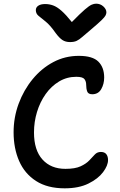

<svg xmlns="http://www.w3.org/2000/svg" viewBox="-20 -1015 653 1045"><path d="M332 10Q238 10 176 -30Q114 -70 84 -139Q54 -208 54 -295Q54 -376 81.5 -450.5Q109 -525 157.5 -584Q206 -643 270 -677Q334 -711 409 -711Q484 -711 515.5 -679.5Q547 -648 547 -593Q547 -558 531 -530Q515 -502 482 -502Q460 -502 454.5 -517.5Q449 -533 449 -554Q449 -572 439.5 -584.5Q430 -597 395 -597Q344 -597 301.5 -571.5Q259 -546 228.5 -503Q198 -460 181.5 -406Q165 -352 165 -294Q165 -198 211 -147Q257 -96 336 -96Q389 -96 419 -110Q449 -124 466 -142Q483 -160 496 -174Q509 -188 529 -188Q549 -188 558.5 -176Q568 -164 568 -144Q568 -114 541 -78Q514 -42 461.5 -16Q409 10 332 10ZM503 -995Q526 -995 542.5 -980Q559 -965 559 -948Q559 -940 554.5 -931Q550 -922 532 -904.5Q514 -887 476 -855Q446 -830 428.5 -814.5Q411 -799 397 -792.5Q383 -786 361 -786Q337 -786 320 -797Q303 -808 283 -835Q253 -878 228.5 -897.5Q204 -917 189.5 -929Q175 -941 175 -960Q175 -975 188.5 -984Q202 -993 226 -993Q248 -993 269 -985.5Q290 -978 314.5 -956.5Q339 -935 371 -895Q417 -942 441.5 -963Q466 -984 479 -989.5Q492 -995 503 -995Z"/></svg>

Font: Shantell Sans Normal
Style: Regular
Weight: 500
Designer: Stephen Nixon, Anya Danilova, Shantell Martin
Foundry: Arrow Type
Version: Version 1.009;[a7da0bfa3]